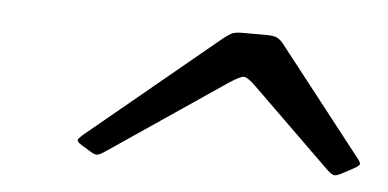

<svg xmlns="http://www.w3.org/2000/svg" viewBox="-30 -815 604 299"><g transform="rotate(5 272.5 -665.5)"><path d="M324.5 -691 143 -568Q133.5 -561.5 129.2 -561.2Q125 -561 116 -567L104.5 -574Q96.5 -579 98 -582.2Q99.5 -585.5 107.5 -592L309 -758.5Q316 -764 321.2 -767Q326.5 -770 338 -770H375.5Q388 -770 393.2 -767.2Q398.5 -764.5 403.5 -758L533.5 -592Q539 -585.5 538.8 -582.5Q538.5 -579.5 529 -574.5L516 -567.5Q505.5 -561.5 501.2 -561.5Q497 -561.5 490 -568L365.5 -689.5Q353 -701.5 347.5 -702Q342 -702.5 324.5 -691Z"/></g></svg>

Font: Besley* Medium
Style: Italic
Weight: 500
Italic angle: -13°
Designer: Owen Earl
Foundry: indestructible type*
Version: Version 3.000; ttfautohint (v1.8.3)